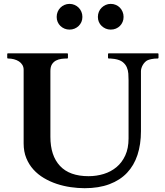

<svg xmlns="http://www.w3.org/2000/svg" viewBox="-20 -966 856 999"><path d="M103 -603Q103 -617.2 96.4 -628.2Q89.8 -639.2 78.6 -646.5Q67.4 -653.8 52.7 -657.7Q38.1 -661.6 21.5 -661.6Q17.6 -661.6 17.6 -665.5V-684.6Q17.6 -688.5 21 -688.5H329.6Q332 -688.5 332.8 -687Q333.5 -685.5 333.5 -684.6V-665.5Q333.5 -664.6 332.8 -663.1Q332 -661.6 329.6 -661.6Q314.9 -661.6 299.6 -659.7Q284.2 -657.7 271.2 -650.9Q258.3 -644 250.2 -631.1Q242.2 -618.2 242.2 -596.2V-253.9Q242.2 -156.2 292 -102.8Q341.8 -49.3 440.9 -49.3Q481.9 -49.3 519.5 -60.8Q557.1 -72.3 585.9 -96.2Q614.7 -120.1 631.8 -157.2Q648.9 -194.3 648.9 -245.6V-548.8Q648.9 -565.4 647.7 -583Q646.5 -600.6 639.6 -616.2Q632.8 -631.8 618.2 -643.3Q603.5 -654.8 576.7 -659.2Q564.5 -661.1 556.4 -661.4Q548.3 -661.6 545.9 -661.6Q542 -661.6 542 -665.5V-684.6Q542 -688.5 545.9 -688.5H800.8Q803.2 -688.5 804 -687Q804.7 -685.5 804.7 -684.6V-665.5Q804.7 -664.6 803.7 -663.1Q802.7 -661.6 800.8 -661.6Q783.2 -661.6 769.8 -658.9Q756.3 -656.2 749.5 -653.3Q741.2 -649.9 734.4 -642.8Q727.5 -635.7 722.9 -627.7Q718.3 -619.6 715.8 -611.1Q713.4 -602.5 713.4 -596.2V-283.7Q713.4 -214.8 695.3 -159.9Q677.2 -105 640.9 -66.7Q604.5 -28.3 549.3 -7.6Q494.1 13.2 420.4 13.2Q385.3 13.2 347.9 7.8Q310.5 2.4 275.1 -9.3Q239.7 -21 208.5 -39.6Q177.2 -58.1 153.8 -84Q130.4 -109.9 116.7 -143.6Q103 -177.2 103 -219.7V-603ZM341.8 -812Q327.6 -812 315.4 -817.1Q303.2 -822.3 294.2 -831.1Q285.2 -839.8 280 -851.8Q274.9 -863.8 274.9 -877.9Q274.9 -892.1 280 -904.5Q285.2 -917 294.2 -926Q303.2 -935.1 315.4 -940.4Q327.6 -945.8 341.8 -945.8Q356 -945.8 368.2 -940.4Q380.4 -935.1 389.4 -926Q398.4 -917 403.6 -904.5Q408.7 -892.1 408.7 -877.9Q408.7 -863.8 403.6 -851.8Q398.4 -839.8 389.4 -831.1Q380.4 -822.3 368.2 -817.1Q356 -812 341.8 -812ZM556.2 -812Q542 -812 530 -817.1Q518.1 -822.3 508.8 -831.1Q499.5 -839.8 494.4 -851.8Q489.3 -863.8 489.3 -877.9Q489.3 -892.1 494.4 -904.5Q499.5 -917 508.8 -926Q518.1 -935.1 530 -940.4Q542 -945.8 556.2 -945.8Q570.8 -945.8 583 -940.4Q595.2 -935.1 604 -926Q612.8 -917 617.9 -904.5Q623 -892.1 623 -877.9Q623 -863.8 617.9 -851.8Q612.8 -839.8 604 -831.1Q595.2 -822.3 583 -817.1Q570.8 -812 556.2 -812Z"/></svg>

Font: Cardo
Style: Bold
Weight: 700
Designer: David J. Perry
Foundry: David J. Perry
Version: Version 1.0011